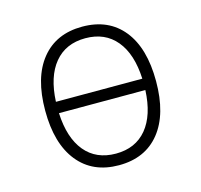

<svg xmlns="http://www.w3.org/2000/svg" viewBox="-84 -618 754 719"><g transform="rotate(-15 293.0 -258.5)"><path d="M293 9.8Q191.4 9.8 134.8 -60.5Q78.1 -130.9 78.1 -258.8Q78.1 -387.2 134.8 -457.3Q191.4 -527.3 293 -527.3Q395 -527.3 451.4 -457.3Q507.8 -387.2 507.8 -258.8Q507.8 -130.9 451.4 -60.5Q395 9.8 293 9.8ZM293 -35.2Q369.1 -35.2 412.6 -87.6Q456.1 -140.1 460.4 -236.8H125.5Q129.9 -140.1 173.3 -87.6Q216.8 -35.2 293 -35.2ZM125.5 -280.8H460.4Q456.1 -377.4 412.6 -429.9Q369.1 -482.4 293 -482.4Q216.8 -482.4 173.3 -429.9Q129.9 -377.4 125.5 -280.8Z"/></g></svg>

Font: Cascadia Mono ExtraLight
Style: Regular
Weight: 200
Monospace: yes
Designer: Aaron Bell
Foundry: Saja Typeworks
Version: Version 2404.023; ttfautohint (v1.8.4)